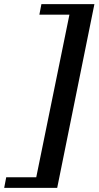

<svg xmlns="http://www.w3.org/2000/svg" viewBox="-29 -707 476 927"><path d="M-8.8 200.2 1 148.9H146L306.2 -636.2H161.1L170.9 -687H426.8L247.1 200.2Z"/></svg>

Font: Linux Libertine G
Style: Bold Italic
Weight: 700
Italic angle: -11.5°
Designer: Philipp H. Poll
Foundry: Philipp H. Poll
Version: Version 4.1.0